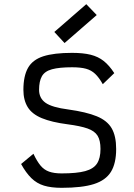

<svg xmlns="http://www.w3.org/2000/svg" viewBox="-20 -885 640 919"><path d="M275 14Q225 14 190.5 3.5Q156 -7 130 -32.5Q104 -58 81 -100L140 -149Q157 -113 174 -92.5Q191 -72 215 -63.5Q239 -55 275 -55Q348 -55 388 -66Q428 -77 444.5 -102.5Q461 -128 461 -172Q461 -213 447 -235.5Q433 -258 399 -270Q365 -282 304 -290Q227 -300 180 -319.5Q133 -339 112.5 -372.5Q92 -406 92 -455Q92 -521 114 -560Q136 -599 187 -615.5Q238 -632 325 -632Q378 -632 414 -623Q450 -614 476.5 -593Q503 -572 527 -535L472 -482Q454 -514 435.5 -531.5Q417 -549 391.5 -556Q366 -563 325 -563Q264 -563 229 -553.5Q194 -544 180.5 -520Q167 -496 167 -455Q167 -415 198 -393Q229 -371 307 -361Q393 -349 443 -328.5Q493 -308 514.5 -271Q536 -234 536 -172Q536 -103 511 -62.5Q486 -22 429.5 -4Q373 14 275 14ZM289 -679 240 -732 393 -865 443 -813Z"/></svg>

Font: Victor Mono
Style: Regular
Weight: 400
Monospace: yes
Designer: Rune Bjørnerås
Version: Version 1.561;gftools[0.9.30]